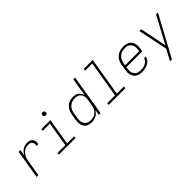

<svg xmlns="http://www.w3.org/2000/svg" viewBox="163 -1897 3274 3274"><g transform="rotate(-45 1800.0 -260.0)"><path d="M108 0 194 -520H237L218 -408Q231 -433 250.5 -456.5Q270 -480 295 -496.5Q320 -513 348 -520.5Q376 -528 403 -528Q424 -528 443.5 -524.5Q463 -521 479.5 -512Q496 -503 507.5 -487.5Q519 -472 524.5 -453.5Q530 -435 529.5 -415Q529 -395 526 -374H483Q486 -397 485 -419Q484 -441 472 -458Q460 -475 440 -482.5Q420 -490 397 -490Q373 -490 348 -484Q323 -478 300.5 -464Q278 -450 260 -430Q242 -410 229.5 -387Q217 -364 210 -340Q203 -316 199 -291L151 0Z M1049 0H647L646 -38H837L911 -482H741V-520H960L880 -38H1049ZM961 -631Q951 -631 942.5 -634Q934 -637 928.5 -644Q923 -651 922 -660.5Q921 -670 922 -680Q923 -686 926 -692Q929 -698 935 -702Q941 -706 947.5 -707.5Q954 -709 960 -709Q970 -709 978.5 -706Q987 -703 992.5 -696Q998 -689 999.5 -679.5Q1001 -670 999 -660Q998 -654 995 -648Q992 -642 986.5 -638Q981 -634 974 -632.5Q967 -631 961 -631Z M1432 8Q1403 8 1375.5 1.5Q1348 -5 1325.5 -21Q1303 -37 1288.5 -60Q1274 -83 1268 -110.5Q1262 -138 1262.5 -167Q1263 -196 1268 -226L1285 -326Q1289 -352 1297.5 -378Q1306 -404 1321 -428Q1336 -452 1356.5 -472Q1377 -492 1401.5 -505Q1426 -518 1453.5 -523Q1481 -528 1507 -528Q1537 -528 1565.5 -521Q1594 -514 1616 -497.5Q1638 -481 1652.5 -456.5Q1667 -432 1673 -404L1727 -735H1770L1649 0H1606L1622 -97Q1608 -72 1587 -51Q1566 -30 1540 -16.5Q1514 -3 1486.5 2.5Q1459 8 1432 8ZM1446 -30Q1468 -30 1490.5 -34Q1513 -38 1534.5 -48Q1556 -58 1575 -74.5Q1594 -91 1606.5 -110.5Q1619 -130 1627 -152.5Q1635 -175 1638 -197L1655 -297Q1659 -321 1659.5 -345Q1660 -369 1655 -391.5Q1650 -414 1638.5 -433.5Q1627 -453 1608.5 -466Q1590 -479 1567 -484.5Q1544 -490 1520 -490Q1498 -490 1474.5 -485.5Q1451 -481 1429.5 -470.5Q1408 -460 1389.5 -443.5Q1371 -427 1358 -407Q1345 -387 1337.5 -364.5Q1330 -342 1327 -319L1310 -219Q1306 -195 1305.5 -171.5Q1305 -148 1310.5 -126Q1316 -104 1328 -85Q1340 -66 1358.5 -53.5Q1377 -41 1399.5 -35.5Q1422 -30 1446 -30Z M2249 0H1847L1846 -38H2037L2146 -697H1976V-735H2195L2080 -38H2249Z M2649 8Q2618 8 2589 2Q2560 -4 2536 -18.5Q2512 -33 2495.5 -56Q2479 -79 2470.5 -107Q2462 -135 2462.5 -165Q2463 -195 2468 -226L2485 -326Q2489 -353 2498.5 -380Q2508 -407 2524.5 -431.5Q2541 -456 2564.5 -475.5Q2588 -495 2614.5 -507Q2641 -519 2668.5 -523.5Q2696 -528 2724 -528Q2754 -528 2783.5 -522Q2813 -516 2837 -501.5Q2861 -487 2878 -464Q2895 -441 2902.5 -413Q2910 -385 2910.5 -355Q2911 -325 2905 -294L2897 -241H2514L2510 -219Q2506 -195 2505.5 -171Q2505 -147 2511.5 -124.5Q2518 -102 2530.5 -83.5Q2543 -65 2562 -52.5Q2581 -40 2604.5 -35Q2628 -30 2653 -30Q2671 -30 2689 -32Q2707 -34 2725 -38.5Q2743 -43 2760.5 -51Q2778 -59 2793.5 -71.5Q2809 -84 2819.5 -100.5Q2830 -117 2835 -135H2877Q2872 -112 2859.5 -90.5Q2847 -69 2828.5 -51.5Q2810 -34 2788 -22.5Q2766 -11 2742.5 -4Q2719 3 2695.5 5.5Q2672 8 2649 8ZM2520 -279H2860L2864 -301Q2868 -325 2868 -349Q2868 -373 2862.5 -395Q2857 -417 2844.5 -436Q2832 -455 2813 -467.5Q2794 -480 2771 -485Q2748 -490 2724 -490Q2701 -490 2678 -486Q2655 -482 2633 -471.5Q2611 -461 2592 -444.5Q2573 -428 2559.5 -407.5Q2546 -387 2538 -364.5Q2530 -342 2527 -319Z M3110 215Q3124 188 3138.5 161Q3153 134 3167 107L3217 16L3106 -520H3151L3248 -37L3509 -520H3554L3156 215Z"/></g></svg>

Font: Iosevka XLt Ex Obl
Style: Regular
Weight: 200
Width: 7
Italic angle: -9°
Monospace: yes
Designer: Belleve Invis
Foundry: Belleve Invis
Version: Version 32.5.0; ttfautohint (v1.8.4)